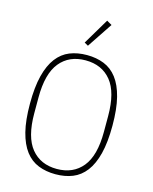

<svg xmlns="http://www.w3.org/2000/svg" viewBox="-136 -1024 893 1124"><g transform="rotate(15 310.0 -461.5)"><path d="M310 12Q253 12 206.5 -6.5Q160 -25 127.5 -67.5Q95 -110 77.5 -179Q60 -248 60 -349Q60 -450 77.5 -519Q95 -588 127.5 -630.5Q160 -673 206 -691.5Q252 -710 310 -710Q367 -710 413.5 -691.5Q460 -673 492.5 -630.5Q525 -588 542.5 -519Q560 -450 560 -349Q560 -248 542.5 -179Q525 -110 492.5 -67.5Q460 -25 414 -6.5Q368 12 310 12ZM310 -20Q409 -20 465 -88.5Q521 -157 521 -301V-397Q521 -541 465 -609.5Q409 -678 310 -678Q211 -678 155 -609.5Q99 -541 99 -397V-301Q99 -157 155 -88.5Q211 -20 310 -20ZM300 -764 277 -777 371 -935 402 -917Z"/></g></svg>

Font: IBM Plex Sans Cond ExtLt
Style: Regular
Weight: 200
Width: 3
Designer: Mike Abbink, Paul van der Laan, Pieter van Rosmalen
Foundry: Bold Monday
Version: Version 1.3